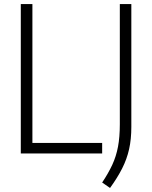

<svg xmlns="http://www.w3.org/2000/svg" viewBox="-20 -760 754 951"><path d="M83 0V-740H140.5V-52H486V0ZM525 171 486 144Q516.5 98.5 536 56.5Q555.5 14.5 564.5 -33.5Q573.5 -81.5 573.5 -144.5V-740H630.5V-131.5Q630.5 -70.5 619.5 -21.2Q608.5 28 585.2 74Q562 120 525 171Z"/></svg>

Font: Encode Sans Semi Condensed Light
Style: Regular
Weight: 300
Width: 4
Designer: Multiple Designers
Foundry: Impallari Type
Version: Version 3.000; ttfautohint (v1.8.3) -l 8 -r 50 -G 200 -x 14 